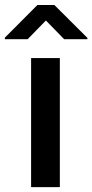

<svg xmlns="http://www.w3.org/2000/svg" viewBox="-57 -766 378 786"><path d="M188 -528.3V0H70.3V-528.3ZM165.5 -745.6 300.8 -610.8V-605.5H205.6L130.9 -682.1L56.2 -605.5H-37.1V-611.8L96.2 -745.6Z"/></svg>

Font: Vazirmatn RD UI FD Medium
Style: Regular
Weight: 500
Designer: Saber Rastikerdar
Foundry: Saber Rastikerdar
Version: Version 33.003